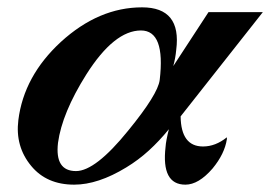

<svg xmlns="http://www.w3.org/2000/svg" viewBox="-20 -487 736 523"><path d="M696 -454 472 -170Q473 -88 533 -88Q567 -88 598 -113V-108Q592 -68 559 -28Q521 16 485 16Q419 16 431 -87Q432 -103 440 -135Q414 -103 385.5 -77Q357 -51 324 -31Q247 16 182 16Q107 16 65 -35Q21 -88 30 -160Q45 -280 146 -373Q249 -467 367 -467Q475 -467 460 -351Q459 -340 457 -329Q455 -318 452 -307L548 -454ZM415 -269Q431 -404 364 -404Q291 -404 215 -284Q149 -179 138 -98Q129 -21 187 -21Q240 -21 329 -131Q410 -230 415 -269Z"/></svg>

Font: DG Didot
Style: Bold Italic
Weight: 700
Designer: David Gatwood, Takis Katsoulidis, and George D. Matthiopoulos
Foundry: David Gatwood
Version: Version 1.0